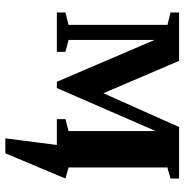

<svg xmlns="http://www.w3.org/2000/svg" viewBox="-6 -494 692 721"><g transform="rotate(90 340.5 -133.0)"><path d="M555.2 193.4H499L523.9 0H426.8V-32.2L471.7 -43.9V-371.1L310.1 0H286.6L129.4 -367.2V-43.9L174.3 -32.2V0H26.4V-32.2L72.8 -43.9V-415.5L26.4 -426.8V-459H208L329.6 -174.8L456.5 -459H649.9V-426.8L608.4 -415V-43.9L649.9 -32.2Z"/></g></svg>

Font: Tinos
Style: Bold
Weight: 700
Designer: Steve Matteson
Foundry: Monotype Imaging Inc.
Version: Version 1.23